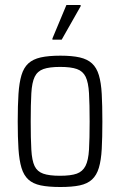

<svg xmlns="http://www.w3.org/2000/svg" viewBox="-20 -741 481 769"><path d="M222 8Q174 8 143 1.5Q112 -5 93.5 -22Q75 -39 66 -69Q57 -99 54 -144.5Q51 -190 51 -254Q51 -319 54 -364.5Q57 -410 66 -440Q75 -470 93.5 -487Q112 -504 143 -511Q174 -518 222 -518Q269 -518 299.5 -511Q330 -504 348.5 -487Q367 -470 376 -440Q385 -410 387.5 -364.5Q390 -319 390 -254Q390 -190 387.5 -144.5Q385 -99 376 -69Q367 -39 348.5 -22Q330 -5 299.5 1.5Q269 8 222 8ZM220 -37Q264 -37 287.5 -45.5Q311 -54 322.5 -76.5Q334 -99 336.5 -142Q339 -185 339 -254Q339 -324 336.5 -367.5Q334 -411 323 -433.5Q312 -456 288 -464.5Q264 -473 221 -473Q178 -473 154 -464.5Q130 -456 119 -433.5Q108 -411 105.5 -367.5Q103 -324 103 -254Q103 -185 105.5 -141.5Q108 -98 118.5 -76Q129 -54 153 -45.5Q177 -37 220 -37ZM190 -582V-587L246 -721H303V-716L227 -582Z"/></svg>

Font: Saira Condensed Light
Style: Regular
Weight: 300
Width: 3
Designer: Hector Gatti with collaboration of the Omnibus-Type team
Foundry: Omnibus-Type
Version: Version 1.101